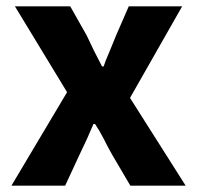

<svg xmlns="http://www.w3.org/2000/svg" viewBox="-20 -584 620 604"><path d="M191 -294 27 -564H201L253 -472Q274 -426 301 -375H306Q311 -391 325 -423L345 -472L385 -564H553L389 -276L564 0H390L333 -97Q315 -129 307 -146Q292 -175 279 -194H274Q255 -148 230 -97L185 0H16Z"/></svg>

Font: Merged Yaku Han JP ExtraBold
Style: Regular
Weight: 800
Designer: Ryoko NISHIZUKA 西塚涼子 (kana, bopomofo & ideographs); Paul D. Hunt (Latin, Greek & Cyrillic); Sandoll Communications 산돌커뮤니
Foundry: Adobe
Version: Version 2.004